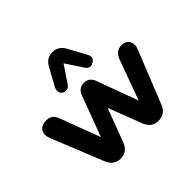

<svg xmlns="http://www.w3.org/2000/svg" viewBox="-181 -996 1223 1223"><g transform="rotate(-45 430.5 -385.0)"><path d="M514 -725 579 -606Q598 -570 563.5 -550Q529 -530 507 -563L431 -678L354 -563Q340 -542 316.5 -543.5Q293 -545 283 -563Q273 -581 283 -606L348 -725Q376 -779 431 -779Q486 -779 514 -725ZM175 -52 34 -401Q17 -442 34 -470.5Q51 -499 97 -499Q124 -499 140.5 -486Q157 -473 169 -439L267 -177L370 -452Q388 -499 434 -499Q481 -499 499 -452L602 -172L701 -443Q722 -499 773 -499Q814 -499 828.5 -469Q843 -439 826 -401L686 -52Q662 9 601 9Q540 9 516 -52L429 -279L344 -53Q320 9 260 9Q200 9 175 -52Z"/></g></svg>

Font: Nunito ExtraBold
Style: Regular
Weight: 800
Designer: Vernon Adams
Foundry: Vernon Adams
Version: Version 3.602